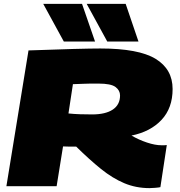

<svg xmlns="http://www.w3.org/2000/svg" viewBox="-20 -960 927 990"><path d="M13 0 127 -700Q263 -705 357.5 -707.5Q452 -710 497 -710Q695 -710 782.5 -656.5Q870 -603 870 -501Q870 -403 813 -342Q756 -281 658 -261Q696 -239 738 -225Q780 -211 813 -211Q819 -211 827 -211Q835 -211 840 -212L807 5Q799 7 779.5 8.5Q760 10 751 10Q681 10 620.5 -15.5Q560 -41 500.5 -89Q441 -137 373 -204Q356 -204 339 -204Q322 -204 305 -205L272 0ZM455 -370Q524 -370 561.5 -395Q599 -420 599 -468Q599 -494 575.5 -511.5Q552 -529 488 -529Q463 -529 447 -529Q431 -529 411.5 -528Q392 -527 356 -526L333 -375Q362 -372 392 -371Q422 -370 455 -370ZM309 -746 203 -940H403L470 -746ZM533 -746 427 -940H628L694 -746Z"/></svg>

Font: Georama Extended Black
Style: Italic
Weight: 900
Width: 7
Italic angle: -9°
Designer: Jean-Baptiste Levee
Foundry: Production Type
Version: Version 1.000